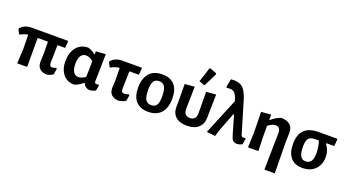

<svg xmlns="http://www.w3.org/2000/svg" viewBox="-68 -1436 4205 2317"><g transform="rotate(20 2035.0 -277.5)"><path d="M119 0 129 -192 126 -370Q79 -364 32 -337L19 -339L-7 -391L-6 -405Q47 -464 138 -464H601L606 -457L598 -372H501L496 -146Q496 -97 531 -97Q552 -97 581 -110L591 -100L578 -24Q541 -2 506 6Q442 6 409 -25Q376 -56 376 -112L380 -220L378 -372H246L247 0Z M853 7Q760 7 708 -57.5Q656 -122 656 -224Q656 -333 710.5 -402Q765 -471 863 -471Q913 -457 955 -421H961V-460L1086 -469L1079 -121Q1079 -104 1084.5 -97.5Q1090 -91 1104 -91Q1115 -91 1127 -95L1137 -87L1125 -17Q1088 3 1046 6Q988 -1 967 -54H957Q912 -12 853 7ZM780 -239Q780 -168 803 -132Q826 -96 867 -96Q910 -96 957 -131L961 -237V-334Q914 -374 869 -374Q827 -374 803.5 -339Q780 -304 780 -239Z M1429 6Q1365 6 1331.5 -25Q1298 -56 1298 -112L1303 -220L1300 -371Q1247 -367 1195 -337L1182 -339L1156 -391L1157 -405Q1210 -464 1301 -464H1549L1553 -457L1546 -372H1424L1418 -146Q1418 -120 1427.5 -108.5Q1437 -97 1459 -97Q1480 -97 1514 -110L1523 -100L1511 -24Q1472 -3 1429 6Z M1814 -474Q1916 -474 1970 -414Q2024 -354 2024 -241Q2024 -119 1966.5 -54.5Q1909 10 1800 10Q1698 10 1644 -50Q1590 -110 1590 -222Q1590 -344 1647.5 -409Q1705 -474 1814 -474ZM1805 -384Q1757 -384 1735 -351Q1713 -318 1713 -245Q1713 -155 1735.5 -116.5Q1758 -78 1809 -78Q1857 -78 1878.5 -111Q1900 -144 1900 -218Q1900 -307 1877.5 -345.5Q1855 -384 1805 -384Z M2319 -734 2331 -740 2414 -708 2419 -695Q2390 -636 2337 -530L2326 -524L2260 -550Q2301 -671 2319 -734ZM2104 -170 2105 -244 2104 -457 2229 -467 2223 -187Q2221 -92 2301 -92Q2382 -92 2381 -187L2379 -457L2504 -467L2498 -170Q2498 -86 2445.5 -39Q2393 8 2298 8Q2203 8 2152.5 -38.5Q2102 -85 2104 -170Z M2664 7 2553 -5 2744 -469Q2720 -550 2692 -573.5Q2664 -597 2594 -587L2589 -598L2609 -701Q2704 -711 2754 -672.5Q2804 -634 2839 -519L2959 -117Q2965 -97 2975.5 -92.5Q2986 -88 3012 -94L3021 -86L3008 -11Q2976 5 2943 8Q2907 6 2889.5 -11Q2872 -28 2859 -74L2789 -314H2780L2686 -71Z M3211 -467V-399H3217Q3274 -450 3338 -471Q3414 -471 3453.5 -436.5Q3493 -402 3492 -337L3489 -204L3494 185H3361L3369 -290Q3369 -364 3306 -364Q3261 -364 3210 -321V-205L3216 0H3083L3090 -192L3085 -456Z M3782 10Q3684 10 3631.5 -50.5Q3579 -111 3579 -226Q3579 -465 3820 -465H4059L4063 -457L4056 -370H3956L3953 -362Q4005 -293 4005 -214Q4005 -111 3945 -50.5Q3885 10 3782 10ZM3793 -78Q3884 -78 3884 -215Q3884 -290 3859 -370H3812Q3752 -370 3727.5 -340.5Q3703 -311 3703 -236Q3703 -154 3725 -116Q3747 -78 3793 -78Z"/></g></svg>

Font: Alegreya Sans
Style: Bold
Weight: 700
Designer: Juan Pablo del Peral
Foundry: Huerta Tipografica
Version: Version 2.007